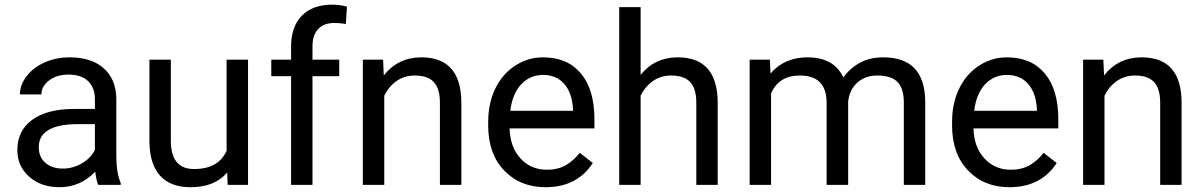

<svg xmlns="http://www.w3.org/2000/svg" viewBox="-20 -780 5073 810"><path d="M394.5 0Q386.7 -15.6 381.8 -55.7Q318.8 9.8 231.4 9.8Q153.3 9.8 103.3 -34.4Q53.2 -78.6 53.2 -146.5Q53.2 -229 116 -274.7Q178.7 -320.3 292.5 -320.3H380.4V-361.8Q380.4 -409.2 352.1 -437.3Q323.7 -465.3 268.6 -465.3Q220.2 -465.3 187.5 -440.9Q154.8 -416.5 154.8 -381.8H64Q64 -421.4 92 -458.3Q120.1 -495.1 168.2 -516.6Q216.3 -538.1 273.9 -538.1Q365.2 -538.1 417 -492.4Q468.8 -446.8 470.7 -366.7V-123.5Q470.7 -50.8 489.3 -7.8V0ZM244.6 -68.8Q287.1 -68.8 325.2 -90.8Q363.3 -112.8 380.4 -147.9V-256.3H309.6Q143.6 -256.3 143.6 -159.2Q143.6 -116.7 171.9 -92.8Q200.2 -68.8 244.6 -68.8Z M938.5 -52.2Q885.7 9.8 783.7 9.8Q699.2 9.8 655 -39.3Q610.8 -88.4 610.4 -184.6V-528.3H700.7V-187Q700.7 -66.9 798.3 -66.9Q901.9 -66.9 936 -144V-528.3H1026.4V0H940.4Z M1208 0V-458.5H1124.5V-528.3H1208V-582.5Q1208 -667.5 1253.4 -713.9Q1298.8 -760.3 1381.8 -760.3Q1413.1 -760.3 1443.8 -752L1439 -678.7Q1416 -683.1 1390.1 -683.1Q1346.2 -683.1 1322.3 -657.5Q1298.3 -631.8 1298.3 -584V-528.3H1411.1V-458.5H1298.3V0Z M1596.2 -528.3 1599.1 -461.9Q1659.7 -538.1 1757.3 -538.1Q1924.8 -538.1 1926.3 -349.1V0H1835.9V-349.6Q1835.4 -406.7 1809.8 -434.1Q1784.2 -461.4 1730 -461.4Q1686 -461.4 1652.8 -438Q1619.6 -414.6 1601.1 -376.5V0H1510.7V-528.3Z M2281.7 9.8Q2174.3 9.8 2106.9 -60.8Q2039.6 -131.3 2039.6 -249.5V-266.1Q2039.6 -344.7 2069.6 -406.5Q2099.6 -468.3 2153.6 -503.2Q2207.5 -538.1 2270.5 -538.1Q2373.5 -538.1 2430.7 -470.2Q2487.8 -402.3 2487.8 -275.9V-238.3H2129.9Q2131.8 -160.2 2175.5 -112.1Q2219.2 -64 2286.6 -64Q2334.5 -64 2367.7 -83.5Q2400.9 -103 2425.8 -135.3L2481 -92.3Q2414.6 9.8 2281.7 9.8ZM2270.5 -463.9Q2215.8 -463.9 2178.7 -424.1Q2141.6 -384.3 2132.8 -312.5H2397.5V-319.3Q2393.6 -388.2 2360.4 -426Q2327.1 -463.9 2270.5 -463.9Z M2682.6 -464.4Q2742.7 -538.1 2838.9 -538.1Q3006.3 -538.1 3007.8 -349.1V0H2917.5V-349.6Q2917 -406.7 2891.4 -434.1Q2865.7 -461.4 2811.5 -461.4Q2767.6 -461.4 2734.4 -438Q2701.2 -414.6 2682.6 -376.5V0H2592.3V-750H2682.6Z M3228 -528.3 3230.5 -469.7Q3288.6 -538.1 3387.2 -538.1Q3498 -538.1 3538.1 -453.1Q3564.5 -491.2 3606.7 -514.6Q3648.9 -538.1 3706.5 -538.1Q3880.4 -538.1 3883.3 -354V0H3793V-348.6Q3793 -405.3 3767.1 -433.3Q3741.2 -461.4 3680.2 -461.4Q3629.9 -461.4 3596.7 -431.4Q3563.5 -401.4 3558.1 -350.6V0H3467.3V-346.2Q3467.3 -461.4 3354.5 -461.4Q3265.6 -461.4 3232.9 -385.7V0H3142.6V-528.3Z M4238.8 9.8Q4131.3 9.8 4064 -60.8Q3996.6 -131.3 3996.6 -249.5V-266.1Q3996.6 -344.7 4026.6 -406.5Q4056.6 -468.3 4110.6 -503.2Q4164.6 -538.1 4227.5 -538.1Q4330.6 -538.1 4387.7 -470.2Q4444.8 -402.3 4444.8 -275.9V-238.3H4086.9Q4088.9 -160.2 4132.6 -112.1Q4176.3 -64 4243.7 -64Q4291.5 -64 4324.7 -83.5Q4357.9 -103 4382.8 -135.3L4438 -92.3Q4371.6 9.8 4238.8 9.8ZM4227.5 -463.9Q4172.9 -463.9 4135.7 -424.1Q4098.6 -384.3 4089.8 -312.5H4354.5V-319.3Q4350.6 -388.2 4317.4 -426Q4284.2 -463.9 4227.5 -463.9Z M4634.8 -528.3 4637.7 -461.9Q4698.2 -538.1 4795.9 -538.1Q4963.4 -538.1 4964.8 -349.1V0H4874.5V-349.6Q4874 -406.7 4848.4 -434.1Q4822.8 -461.4 4768.6 -461.4Q4724.6 -461.4 4691.4 -438Q4658.2 -414.6 4639.6 -376.5V0H4549.3V-528.3Z"/></svg>

Font: RobotoDraft
Style: Regular
Weight: 400
Version: Version 2.001101; 2014